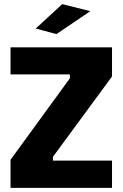

<svg xmlns="http://www.w3.org/2000/svg" viewBox="-20 -909 593 929"><path d="M31 0V-136L318 -530V-549H31V-680H522V-539L236 -150V-132H522V0ZM253 -744 153 -771 281 -889 417 -855Z"/></svg>

Font: Cairo ExtraBold
Style: Regular
Weight: 800
Designer: Mohamed Gaber, Accademia di Belle Arti di Urbino
Foundry: Kief Type Foundry, Accademia di Belle Arti di Urbino
Version: Version 3.117